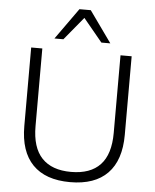

<svg xmlns="http://www.w3.org/2000/svg" viewBox="-61 -987 847 1047"><g transform="rotate(5 362.0 -464.0)"><path d="M362 8Q227 8 157 -64Q87 -136 87 -275V-705H148V-280Q148 -163 202.5 -105.5Q257 -48 362 -48Q468 -48 522 -105.5Q576 -163 576 -280V-705H637V-275Q637 -136 567 -64Q497 8 362 8ZM209 -765 331 -936H393L515 -765H466L362 -891L258 -765Z"/></g></svg>

Font: Nunito Sans 12pt Light
Style: Regular
Weight: 300
Designer: Vernon Adams
Foundry: Vernon Adams
Version: Version 3.101;gftools[0.9.27]